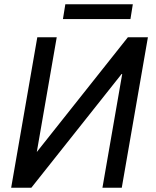

<svg xmlns="http://www.w3.org/2000/svg" viewBox="-20 -887 736 907"><path d="M607.4 -866.7H288.6L277.3 -796.9H596.2ZM153.8 -168.9 248 -710.9H156.2L32.7 0H127.9L558.1 -542L463.9 0H555.2L678.7 -710.9H584Z"/></svg>

Font: Roboto
Style: Italic
Weight: 400
Italic angle: -12°
Designer: Google
Version: Version 2.137; 2017